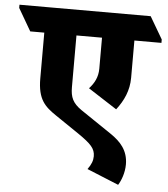

<svg xmlns="http://www.w3.org/2000/svg" viewBox="-127 -677 787 898"><g transform="rotate(5 266.5 -227.5)"><path d="M421 -179C455 -223 478 -272 478 -332V-507H605V-523L544 -627H-72V-612L-11 -507H55V-292C55 -193 90 -162 143 -126L255 -50C316 -8 336 13 336 49C336 69 329 88 312 111L461 172C475 150 489 113 489 74C489 7 451 -31 408 -61L260 -161C218 -190 206 -217 206 -264V-507H326V-361C326 -322 310 -292 286 -266Z"/></g></svg>

Font: Noto Serif Devanagari SemiCondensed Black
Style: Regular
Weight: 900
Width: 4
Designer: Universal Thirst, Indian Type Foundry and the Monotype Design Team
Foundry: Monotype Imaging Inc.
Version: Version 2.004